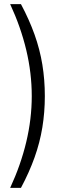

<svg xmlns="http://www.w3.org/2000/svg" viewBox="-20 -725 340 925"><path d="M81 180H29Q80 70 106.5 -41Q133 -152 133 -262Q133 -373 106.5 -484Q80 -595 29 -705H81Q121 -630 146.5 -558.5Q172 -487 184 -414Q196 -341 196 -262Q196 -184 184 -111Q172 -38 146.5 33.5Q121 105 81 180Z"/></svg>

Font: Mulish ExtraLight Light
Style: Regular
Weight: 300
Version: Version 3.603